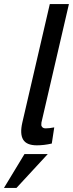

<svg xmlns="http://www.w3.org/2000/svg" viewBox="-68 -710 362 951"><path d="M114.7 9.8Q63.5 9.8 46.6 -18.6Q29.8 -46.9 42.5 -102.5L178.7 -689.9H273.4L137.2 -103Q137.2 -98.6 136.7 -92Q136.2 -85.4 141.8 -79.8Q147.5 -74.2 158.2 -74.2Q176.3 -74.2 200.7 -79.1L188.5 1Q149.9 9.8 114.7 9.8ZM-48.3 220.7 53.2 53.2H168.5L13.7 220.7Z"/></svg>

Font: HK Grotesk Medium Italic
Style: Regular
Weight: 500
Italic angle: -13°
Designer: Alfredo Marco Pradil and Stefan Peev
Foundry: Hanken Design Co.
Version: Version 1.000;PS 001.000;hotconv 1.0.88;makeotf.lib2.5.64775